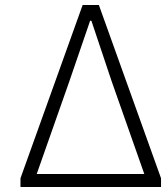

<svg xmlns="http://www.w3.org/2000/svg" viewBox="-20 -749 665 769"><path d="M62 0V-35L311 -729H376L625 -35V0ZM127 -52H558L427 -424L346 -666H341L258 -424Z"/></svg>

Font: NotoSansHansLight
Style: Regular
Weight: 300
Designer: Ryoko NISHIZUKA  (kana & ideographs); Paul D. Hunt (Latin, Greek & Cyrillic); Wenlong ZHANG  (bopomofo); Sandoll Communi
Foundry: Adobe Systems Incorporated
Version: Version 1.00;December 8, 2021;FontCreator 13.0.0.2675 64-bit